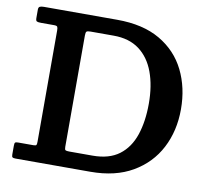

<svg xmlns="http://www.w3.org/2000/svg" viewBox="-82 -841 1016 933"><g transform="rotate(10 426.0 -375.0)"><path d="M34 -17V-59.5Q34 -72 37 -75.5Q40 -79 52 -79H127.5Q139.5 -79 141.8 -83.2Q144 -87.5 144 -100V-648Q144 -661.5 141 -666.2Q138 -671 124.5 -671H61Q45 -671 39.5 -674Q34 -677 34 -691V-732Q34 -743.5 41 -746.8Q48 -750 61 -750H422Q550 -750 634.5 -700.8Q719 -651.5 761 -566.5Q803 -481.5 803 -375Q803 -268.5 759 -183.8Q715 -99 630 -49.5Q545 0 422 0H53Q41.5 0 37.8 -3Q34 -6 34 -17ZM304 -79H419Q500.5 -79 550 -116.2Q599.5 -153.5 622 -220.2Q644.5 -287 644.5 -375Q644.5 -463 620 -529.8Q595.5 -596.5 545.5 -633.8Q495.5 -671 419 -671H304.5Q289.5 -671 285.2 -667Q281 -663 281 -647V-98Q281 -84.5 285.5 -81.8Q290 -79 304 -79Z"/></g></svg>

Font: Besley SemiBold
Style: Regular
Weight: 600
Designer: Owen Earl
Foundry: indestructible type*
Version: Version 2.001; ttfautohint (v1.8.3)